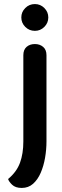

<svg xmlns="http://www.w3.org/2000/svg" viewBox="-20 -697 305 946"><path d="M87 229Q56 229 39.5 213Q23 197 20 185Q62 150 78.5 105Q95 60 95 0V-425Q95 -452 111 -466Q127 -480 152 -480Q176 -480 192.5 -466Q209 -452 209 -425V0Q209 40 202 80.5Q195 121 180.5 154.5Q166 188 143 208.5Q120 229 87 229ZM152 -545Q124 -545 104.5 -564.5Q85 -584 85 -611Q85 -638 104.5 -657.5Q124 -677 152 -677Q179 -677 198.5 -657.5Q218 -638 218 -611Q218 -584 198.5 -564.5Q179 -545 152 -545Z"/></svg>

Font: El Messiri SemiBold
Style: Regular
Weight: 600
Designer: Mohamed Gaber
Foundry: Kief Type Foundry
Version: Version 2.020; ttfautohint (v1.8.3)